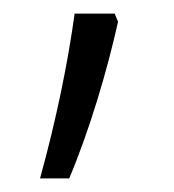

<svg xmlns="http://www.w3.org/2000/svg" viewBox="-20 -133 257 283"><path d="M154 -101 149 -113H90C80 -40 63 43 39 130H82C112 59 138 -29 154 -101Z"/></svg>

Font: Noto Sans Gujarati UI SemiCondensed Light
Style: Regular
Weight: 300
Width: 4
Designer: Jelle Bosma - Monotype Design Team, Universal Thirst
Foundry: Monotype Imaging Inc.
Version: Version 2.106